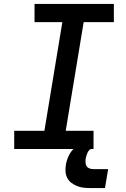

<svg xmlns="http://www.w3.org/2000/svg" viewBox="-20 -755 640 973"><path d="M52 0V-92H205L296 -643H155V-735H557V-643H404L313 -92H454V0ZM437 198Q419 198 402 196Q385 194 369.5 187.5Q354 181 341 171Q328 161 320.5 146Q313 131 312 114Q311 97 314 79Q318 56 329 33Q340 10 359.5 -6.5Q379 -23 403 -30Q427 -37 451 -37L445 0Q437 0 431.5 6.5Q426 13 423 20Q420 27 418 34Q416 41 414 49Q413 59 413.5 69Q414 79 419 87Q424 95 433.5 98.5Q443 102 453 102H528L512 198Z"/></svg>

Font: Iosevka Curly SmBdExObl
Style: Regular
Weight: 600
Width: 7
Italic angle: -9°
Monospace: yes
Designer: Belleve Invis
Foundry: Belleve Invis
Version: Version 11.1.0; ttfautohint (v1.8.3)